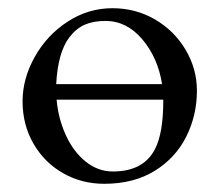

<svg xmlns="http://www.w3.org/2000/svg" viewBox="-20 -434 535 468"><path d="M460 -213Q460 -153 434 -101Q408 -49 357 -17.5Q306 14 234 14Q179 14 133.5 -12Q88 -38 61.5 -84Q35 -130 35 -187Q35 -242 64.5 -295Q94 -348 144.5 -381Q195 -414 254 -414Q311 -414 358 -386.5Q405 -359 432.5 -312.5Q460 -266 460 -213ZM149 -343Q121 -306 117 -229H375Q365 -293 327 -338Q289 -383 237 -383Q208 -383 187 -374Q166 -365 149 -343ZM378 -189V-191H118Q122 -145 140.5 -104.5Q159 -64 189 -40Q219 -16 255 -16Q330 -16 358 -71Q378 -110 378 -189Z"/></svg>

Font: EB Garamond
Style: Regular
Weight: 400
Designer: Georg Duffner and Octavio Pardo
Foundry: Georg Duffner
Version: Version 1.000; ttfautohint (v1.6)